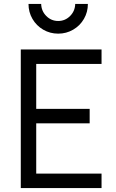

<svg xmlns="http://www.w3.org/2000/svg" viewBox="-20 -950 588 970"><path d="M85 -700H493V-627H163V-400H433V-327H163V-73H493V0H85ZM124 -930H188Q189 -894 214 -869Q239 -844 274 -844Q309 -844 334 -869Q359 -894 360 -930H424Q424 -889 404 -854.5Q384 -820 349.5 -800Q315 -780 274 -780Q233 -780 198.5 -800Q164 -820 144 -854.5Q124 -889 124 -930Z"/></svg>

Font: Uncut Sans Variable
Style: Regular
Weight: 400
Designer: Kasper Nordkvist
Foundry: UNCUT.wtf
Version: Version 1.303;Glyphs 3.1.2 (3151)